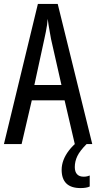

<svg xmlns="http://www.w3.org/2000/svg" viewBox="-20 -734 490 978"><path d="M361 0 309 -223H142L90 0H0L173 -714H274L450 0ZM240 -535Q237 -554 233.5 -571.5Q230 -589 227.5 -606Q225 -623 223 -638Q222 -623 219.5 -606Q217 -589 213.5 -571.5Q210 -554 206 -536L155 -301H293ZM361 117Q361 141 372.5 153.5Q384 166 406 166Q417 166 424.5 164Q432 162 437 160V216Q429 220 417 222Q405 224 390 224Q342 224 318 200.5Q294 177 294 131Q294 106 303.5 81Q313 56 331.5 32Q350 8 375 -12L421 0Q387 34 374 61Q361 88 361 117Z"/></svg>

Font: Noto Sans ExtraCondensed
Style: Regular
Weight: 400
Width: 2
Designer: Monotype Design Team
Foundry: Monotype Imaging Inc.
Version: Version 2.013